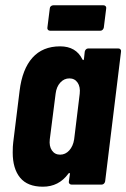

<svg xmlns="http://www.w3.org/2000/svg" viewBox="-20 -697 477 725"><path d="M313 -514H427Q432 -514 435 -510.5Q438 -507 437 -502L377 -12Q376 -7 372.5 -3.5Q369 0 364 0H250Q245 0 242 -3.5Q239 -7 240 -12L244 -40Q244 -44 242 -44Q240 -44 238 -41Q202 8 142 8Q84 8 56 -26Q28 -60 28 -121Q28 -146 30 -160L54 -354Q64 -436 102.5 -479Q141 -522 207 -522Q267 -522 291 -473Q293 -470 294.5 -470Q296 -470 297 -474L300 -502Q301 -507 304.5 -510.5Q308 -514 313 -514ZM260 -171 281 -343Q284 -369 273 -385Q262 -401 242 -401Q222 -401 207.5 -385Q193 -369 190 -343L168 -171Q165 -145 176 -129Q187 -113 207 -113Q227 -113 241.5 -129Q256 -145 260 -171ZM159 -593 168 -665Q168 -670 172 -673.5Q176 -677 181 -677H371Q376 -677 379 -673.5Q382 -670 381 -665L372 -593Q371 -588 367.5 -584.5Q364 -581 359 -581H169Q164 -581 161 -584.5Q158 -588 159 -593Z"/></svg>

Font: Barlow Condensed
Style: Bold Italic
Weight: 700
Width: 3
Italic angle: -7°
Designer: Jeremy Tribby
Foundry: Tribby Type
Version: Version 1.408